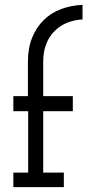

<svg xmlns="http://www.w3.org/2000/svg" viewBox="-20 -771 360 791"><path d="M243 0H35V-60H96V-313H35V-375H95V-517Q95 -573 112.5 -616Q130 -659 160 -688Q190 -718 231.5 -733.5Q273 -749 320 -751V-691Q286 -689 257 -677.5Q228 -666 206 -644Q183 -622 170.5 -590Q158 -558 158 -516V-375H280V-313H158V-60H243Z"/></svg>

Font: Josefin Slab SemiBold
Style: Regular
Weight: 600
Designer: Santiago Orozco
Foundry: Typemade
Version: Version 2.000